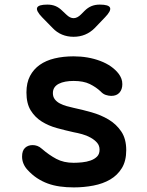

<svg xmlns="http://www.w3.org/2000/svg" viewBox="-20 -805 640 835"><path d="M301 10Q269 10 240.5 6Q212 2 187.5 -7Q163 -16 141 -30.5Q119 -45 99 -67Q88 -79 82 -93.5Q76 -108 76 -124Q76 -150 89 -162Q102 -174 122 -174Q132 -174 142 -170.5Q152 -167 162 -158Q193 -131 225 -114Q257 -97 300 -97Q317 -97 337 -99Q357 -101 374 -107Q391 -113 402 -124Q413 -135 413 -154Q413 -172 402 -184.5Q391 -197 374 -206.5Q357 -216 337 -221.5Q317 -227 300 -230Q264 -238 227.5 -248Q191 -258 161.5 -276.5Q132 -295 113.5 -325Q95 -355 95 -403Q95 -445 110.5 -474.5Q126 -504 153 -523Q180 -542 217.5 -551Q255 -560 300 -560Q363 -560 416 -540Q469 -520 497 -483Q504 -473 508 -462.5Q512 -452 512 -439Q512 -416 499.5 -402Q487 -388 464 -388Q453 -388 440.5 -392Q428 -396 418 -407Q398 -426 370.5 -439.5Q343 -453 300 -453Q281 -453 264.5 -450Q248 -447 235.5 -440.5Q223 -434 216.5 -424Q210 -414 210 -400Q210 -384 218.5 -373Q227 -362 240.5 -355Q254 -348 270 -343.5Q286 -339 300 -336Q338 -328 378.5 -316.5Q419 -305 452.5 -285Q486 -265 507.5 -233Q529 -201 529 -152Q529 -105 510 -74Q491 -43 459.5 -24.5Q428 -6 386.5 2Q345 10 301 10ZM186 -785Q206 -785 221.5 -778.5Q237 -772 251 -758L268 -742Q284 -726 300 -726Q316 -726 332 -742L348 -758Q362 -772 378 -778.5Q394 -785 414 -785Q453 -785 458.5 -771.5Q464 -758 437 -730L392 -683Q373 -664 350 -654.5Q327 -645 300 -645Q273 -645 250 -654.5Q227 -664 209 -683L163 -730Q136 -758 141.5 -771.5Q147 -785 186 -785Z"/></svg>

Font: Maple Mono NL SemiBold
Style: Regular
Weight: 600
Monospace: yes
Designer: subframe7536
Version: Version 7.000